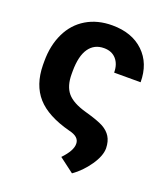

<svg xmlns="http://www.w3.org/2000/svg" viewBox="-133 -630 782 905"><g transform="rotate(20 257.5 -177.5)"><path d="M274.9 -538.1Q374 -538.1 432.6 -481.9Q491.2 -425.8 491.2 -331.5H358.4Q358.4 -373.5 336.2 -398.7Q314 -423.8 274.9 -423.8Q226.1 -423.8 199.5 -385.7Q172.9 -347.7 172.4 -272V-256.8Q172.4 -196.3 200.2 -163.3Q228 -130.4 295.2 -111.6Q362.3 -92.8 389.2 -77.9Q416 -63 429.9 -40.5Q443.8 -18.1 444.8 16.6Q444.8 55.2 411.4 103.5Q377.9 151.9 334 182.6L260.3 127Q306.2 79.1 305.2 44.9Q305.2 9.8 253.4 -2Q137.7 -32.2 85 -91.8Q32.2 -151.4 30.8 -250.5V-270.5Q30.8 -349.1 60.3 -410.4Q89.8 -471.7 145.3 -504.9Q200.7 -538.1 274.9 -538.1Z"/></g></svg>

Font: RobotoInd
Style: Bold
Weight: 700
Designer: Google
Version: Version 2.001150; 2014